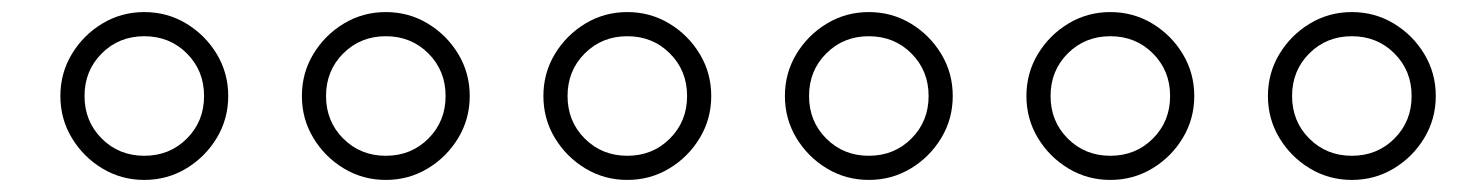

<svg xmlns="http://www.w3.org/2000/svg" viewBox="-20 -539 2440 318"><path d="M80 -380Q80 -342 99 -310.5Q118 -279 149.5 -260Q181 -241 219 -241Q257 -241 288.5 -260Q320 -279 339 -310.5Q358 -342 358 -380Q358 -418 339 -449.5Q320 -481 288.5 -500Q257 -519 219 -519Q181 -519 149.5 -500Q118 -481 99 -449.5Q80 -418 80 -380ZM120 -380Q120 -422 148.5 -450.5Q177 -479 219 -479Q261 -479 289.5 -450.5Q318 -422 318 -380Q318 -338 289.5 -309.5Q261 -281 219 -281Q177 -281 148.5 -309.5Q120 -338 120 -380Z M480 -380Q480 -342 499 -310.5Q518 -279 549.5 -260Q581 -241 619 -241Q657 -241 688.5 -260Q720 -279 739 -310.5Q758 -342 758 -380Q758 -418 739 -449.5Q720 -481 688.5 -500Q657 -519 619 -519Q581 -519 549.5 -500Q518 -481 499 -449.5Q480 -418 480 -380ZM520 -380Q520 -422 548.5 -450.5Q577 -479 619 -479Q661 -479 689.5 -450.5Q718 -422 718 -380Q718 -338 689.5 -309.5Q661 -281 619 -281Q577 -281 548.5 -309.5Q520 -338 520 -380Z M880 -380Q880 -342 899 -310.5Q918 -279 949.5 -260Q981 -241 1019 -241Q1057 -241 1088.5 -260Q1120 -279 1139 -310.5Q1158 -342 1158 -380Q1158 -418 1139 -449.5Q1120 -481 1088.5 -500Q1057 -519 1019 -519Q981 -519 949.5 -500Q918 -481 899 -449.5Q880 -418 880 -380ZM920 -380Q920 -422 948.5 -450.5Q977 -479 1019 -479Q1061 -479 1089.5 -450.5Q1118 -422 1118 -380Q1118 -338 1089.5 -309.5Q1061 -281 1019 -281Q977 -281 948.5 -309.5Q920 -338 920 -380Z M1280 -380Q1280 -342 1299 -310.5Q1318 -279 1349.5 -260Q1381 -241 1419 -241Q1457 -241 1488.5 -260Q1520 -279 1539 -310.5Q1558 -342 1558 -380Q1558 -418 1539 -449.5Q1520 -481 1488.5 -500Q1457 -519 1419 -519Q1381 -519 1349.5 -500Q1318 -481 1299 -449.5Q1280 -418 1280 -380ZM1320 -380Q1320 -422 1348.5 -450.5Q1377 -479 1419 -479Q1461 -479 1489.5 -450.5Q1518 -422 1518 -380Q1518 -338 1489.5 -309.5Q1461 -281 1419 -281Q1377 -281 1348.5 -309.5Q1320 -338 1320 -380Z M1680 -380Q1680 -342 1699 -310.5Q1718 -279 1749.5 -260Q1781 -241 1819 -241Q1857 -241 1888.5 -260Q1920 -279 1939 -310.5Q1958 -342 1958 -380Q1958 -418 1939 -449.5Q1920 -481 1888.5 -500Q1857 -519 1819 -519Q1781 -519 1749.5 -500Q1718 -481 1699 -449.5Q1680 -418 1680 -380ZM1720 -380Q1720 -422 1748.5 -450.5Q1777 -479 1819 -479Q1861 -479 1889.5 -450.5Q1918 -422 1918 -380Q1918 -338 1889.5 -309.5Q1861 -281 1819 -281Q1777 -281 1748.5 -309.5Q1720 -338 1720 -380Z M2080 -380Q2080 -342 2099 -310.5Q2118 -279 2149.5 -260Q2181 -241 2219 -241Q2257 -241 2288.5 -260Q2320 -279 2339 -310.5Q2358 -342 2358 -380Q2358 -418 2339 -449.5Q2320 -481 2288.5 -500Q2257 -519 2219 -519Q2181 -519 2149.5 -500Q2118 -481 2099 -449.5Q2080 -418 2080 -380ZM2120 -380Q2120 -422 2148.5 -450.5Q2177 -479 2219 -479Q2261 -479 2289.5 -450.5Q2318 -422 2318 -380Q2318 -338 2289.5 -309.5Q2261 -281 2219 -281Q2177 -281 2148.5 -309.5Q2120 -338 2120 -380Z"/></svg>

Font: text-security-circle
Style: Regular
Weight: 400
Monospace: yes
Foundry: Oskari Noppa
Version: Version 3.000;hotconv 1.0.118;makeotfexe 2.5.65603